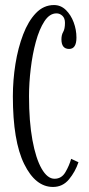

<svg xmlns="http://www.w3.org/2000/svg" viewBox="-20 -731 354 761"><path d="M190 10Q120.5 10 75.8 -81Q31 -172 31 -349Q31 -413.5 41.2 -477.5Q51.5 -541.5 71.8 -594.5Q92 -647.5 122.5 -679.2Q153 -711 194 -711Q221 -711 241 -691.5Q261 -672 272 -642.5Q283 -613 283 -582Q283 -537 254 -537Q223.5 -537 223.5 -575Q223.5 -592.5 230.5 -604.5Q237.5 -616.5 237.5 -640.5Q237.5 -659 227.2 -668.5Q217 -678 204 -678Q176.5 -678 156 -646.5Q135.5 -615 122 -565.2Q108.5 -515.5 101.8 -458.5Q95 -401.5 95 -350Q95 -249.5 108.5 -176Q122 -102.5 145 -62.5Q168 -22.5 196 -22.5Q224 -22.5 239.2 -48.5Q254.5 -74.5 262 -101.5L291 -88Q278.5 -50.5 253.5 -20.2Q228.5 10 190 10Z"/></svg>

Font: Imbue 10pt Light
Style: Regular
Weight: 300
Designer: Tyler Finck
Foundry: Etcetera Type Company
Version: Version 1.102; ttfautohint (v1.8.3)